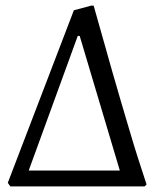

<svg xmlns="http://www.w3.org/2000/svg" viewBox="-20 -669 578 689"><path d="M8 -13 245 -632 308 -649H316Q350 -528 383 -412Q397 -362 413 -308.5Q429 -255 444.5 -202Q460 -149 476 -99Q492 -49 506 -7L499 0H17ZM259 -540 83 -57H410L266 -540Z"/></svg>

Font: Alegreya
Style: Regular
Weight: 400
Designer: Juan Pablo del Peral
Foundry: Juan Pablo del Peral
Version: Version 1.003